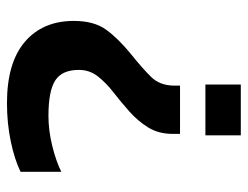

<svg xmlns="http://www.w3.org/2000/svg" viewBox="-98 -416 694 537"><g transform="rotate(90 248.5 -147.0)"><path d="M216 -375V-474H358V-375ZM268 180Q155 180 96.5 130Q38 80 38 -7Q38 -64 63 -98Q88 -132 131 -167Q171 -199 195 -223.5Q219 -248 219 -289V-304H354V-284Q354 -244 336 -215Q318 -186 291.5 -162.5Q265 -139 238 -118Q211 -97 193 -74Q175 -51 175 -21Q175 26 204.5 45Q234 64 304 64Q344 64 387 53.5Q430 43 460 28V142Q425 159 374.5 169.5Q324 180 268 180Z"/></g></svg>

Font: Kanit Medium
Style: Regular
Weight: 500
Designer: Katatrad Team
Foundry: CadsonDemak
Version: Version 2.000; ttfautohint (v1.8.3)